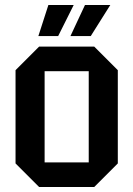

<svg xmlns="http://www.w3.org/2000/svg" viewBox="-20 -746 532 766"><path d="M42 -94V-466L136 -560H356L450 -466V-94L356 0H136ZM158 -98H334V-462H158ZM133 -602 173 -726H274L212 -602ZM261 -602 319 -726H420L342 -602Z"/></svg>

Font: Tektur SemiCondensed Medium
Style: Regular
Weight: 500
Width: 4
Designer: Adam Jagosz
Foundry: Adam Jagosz
Version: Version 1.005;gftools[0.9.30]